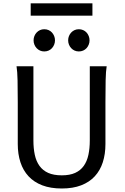

<svg xmlns="http://www.w3.org/2000/svg" viewBox="-20 -1106 743 1139"><path d="M612.8 -712.9Q607.9 -683.6 606.7 -630.1Q605.5 -576.7 605.5 -500.5V-251.5Q605.5 -191.9 589.8 -143.3Q574.2 -94.7 542.2 -60.1Q510.3 -25.4 461.4 -6.6Q412.6 12.2 346.7 12.2Q279.8 12.2 230.7 -6.6Q181.6 -25.4 149.4 -60.1Q117.2 -94.7 101.3 -143.3Q85.4 -191.9 85.4 -251.5V-500.5Q85.4 -572.8 84.2 -628.2Q83 -683.6 78.1 -712.9H178.2V-273.4Q178.2 -225.6 186.5 -187.3Q194.8 -148.9 214.4 -121.8Q233.9 -94.7 266.1 -80.3Q298.3 -65.9 346.7 -65.9Q394 -65.9 425.8 -80.3Q457.5 -94.7 476.8 -121.8Q496.1 -148.9 504.4 -187.3Q512.7 -225.6 512.7 -273.4V-712.9ZM179.2 -866.7Q179.2 -880.4 184.1 -892.3Q189 -904.3 197.5 -913.3Q206.1 -922.4 217.5 -927.5Q229 -932.6 242.7 -932.6Q256.3 -932.6 268.1 -927.5Q279.8 -922.4 288.1 -913.3Q296.4 -904.3 301.3 -892.3Q306.2 -880.4 306.2 -866.7Q306.2 -853 301.3 -841.1Q296.4 -829.1 288.1 -820.1Q279.8 -811 268.1 -805.9Q256.3 -800.8 242.7 -800.8Q229 -800.8 217.5 -805.9Q206.1 -811 197.5 -820.1Q189 -829.1 184.1 -841.1Q179.2 -853 179.2 -866.7ZM384.3 -866.7Q384.3 -880.4 389.2 -892.3Q394 -904.3 402.6 -913.3Q411.1 -922.4 422.6 -927.5Q434.1 -932.6 447.8 -932.6Q461.4 -932.6 473.1 -927.5Q484.9 -922.4 493.2 -913.3Q501.5 -904.3 506.3 -892.3Q511.2 -880.4 511.2 -866.7Q511.2 -853 506.3 -841.1Q501.5 -829.1 493.2 -820.1Q484.9 -811 473.1 -805.9Q461.4 -800.8 447.8 -800.8Q434.1 -800.8 422.6 -805.9Q411.1 -811 402.6 -820.1Q394 -829.1 389.2 -841.1Q384.3 -853 384.3 -866.7ZM162.1 -1086.4H528.3V-1013.2H162.1Z"/></svg>

Font: Andika Compact
Style: Regular
Weight: 400
Designer: Victor Gaultney, Annie Olsen, Julie Remington, Don Collingsworth, Eric Hays, Becca Hirsbrunner
Foundry: SIL International
Version: Version 5.000 ; LnSpcTght